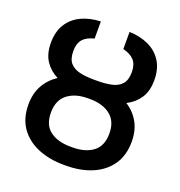

<svg xmlns="http://www.w3.org/2000/svg" viewBox="-134 -850 912 973"><g transform="rotate(20 322.0 -363.5)"><path d="M313.5 -448.2H330.6Q372.6 -448.2 406.5 -455.3Q440.4 -462.4 460.2 -484.1Q480 -505.9 480 -549.3Q480 -590.8 459.7 -613Q439.5 -635.3 399.4 -645V-737.3Q457.5 -735.4 503.2 -714.1Q548.8 -692.9 575 -651.6Q601.1 -610.4 601.1 -549.3Q601.1 -490.7 575.7 -452.6Q550.3 -414.6 507.3 -393.1Q550.8 -365.7 575.4 -321.8Q600.1 -277.8 600.1 -218.3Q600.1 -143.1 564.5 -92.3Q528.8 -41.5 467.3 -15.9Q405.8 9.8 327.6 9.8H316.4Q238.3 9.8 176.5 -15.9Q114.7 -41.5 79.1 -91.8Q43.5 -142.1 43.5 -216.8Q43.5 -276.9 68.4 -321Q93.3 -365.2 136.7 -393.1Q93.8 -414.6 68.6 -452.6Q43.5 -490.7 43.5 -549.3Q43.5 -610.8 69.8 -651.9Q96.2 -692.9 141.6 -714.1Q187 -735.4 244.6 -737.3V-645Q203.6 -635.3 184.1 -612.5Q164.6 -589.8 164.6 -549.3Q164.6 -505.4 184.3 -483.9Q204.1 -462.4 237.8 -455.3Q271.5 -448.2 313.5 -448.2ZM327.6 -349.1H316.4Q247.6 -349.1 206.1 -316.2Q164.6 -283.2 164.6 -216.8Q164.6 -150.9 206.1 -119.6Q247.6 -88.4 316.4 -88.4H327.6Q396.5 -88.4 438 -119.6Q479.5 -150.9 479.5 -218.3Q479.5 -283.7 438 -316.4Q396.5 -349.1 327.6 -349.1Z"/></g></svg>

Font: Inter Medium
Style: Regular
Weight: 500
Designer: Rasmus Andersson
Foundry: rsms
Version: Version 4.001;git-9221beed3